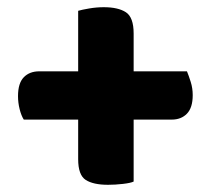

<svg xmlns="http://www.w3.org/2000/svg" viewBox="-20 -554 585 533"><path d="M351 -50Q343 -46 321.5 -43.5Q300 -41 280 -41Q239 -41 218 -54.5Q197 -68 197 -112V-222H46Q39 -233 34.5 -251Q30 -269 30 -287Q30 -323 46 -339.5Q62 -356 89 -356H197V-524Q207 -527 227.5 -530.5Q248 -534 268 -534Q308 -534 329.5 -520Q351 -506 351 -461V-356H499Q504 -344 509.5 -326.5Q515 -309 515 -290Q515 -255 499 -238.5Q483 -222 457 -222H351Z"/></svg>

Font: BALOOCHETTANREGULAR
Style: Book
Weight: 400
Designer: Maithili Shingre and Ek Type
Foundry: Ek Type
Version: Version 1.100;PS 1.000;hotconv 1.0.88;makeotf.lib2.5.647800;